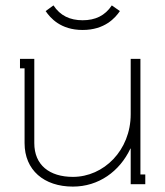

<svg xmlns="http://www.w3.org/2000/svg" viewBox="-20 -682 611 711"><path d="M286 -607C239 -607 203 -624 178 -662L149 -641C166 -616 204 -571 286 -571C368 -571 407 -616 424 -641L394 -662C369 -624 333 -607 286 -607ZM107 -464H54V-429H71V-152C71 -52 143 9 250 9C345 9 423 -47 463 -132H464V0H518V-36H500V-464H464V-259C464 -125 364 -27 250 -27C163 -27 107 -71 107 -152V-429Z"/></svg>

Font: Rawengulk
Style: Regular
Weight: 400
Version: Version 0.9